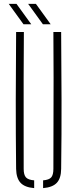

<svg xmlns="http://www.w3.org/2000/svg" viewBox="-20 -965 398 989"><path d="M63 -95Q61 -274.5 61.2 -447.8Q61.5 -621 63 -800H103Q102 -680.5 101.8 -564Q101.5 -447.5 101.8 -331Q102 -214.5 102 -95Q102 -64.5 113.5 -51.5Q125 -38.5 156 -36V4Q107.5 0 85.8 -23.5Q64 -47 63 -95ZM202 4V-36Q233 -38.5 244 -51.5Q255 -64.5 255 -95Q255 -214.5 255.5 -331Q256 -447.5 256 -564Q256 -680.5 255 -800H295Q296.5 -621 297 -447.8Q297.5 -274.5 295 -95Q294.5 -47 272.8 -23.5Q251 0 202 4ZM101 -840 25 -945H65L141 -840ZM201 -840 125 -945H165L241 -840Z"/></svg>

Font: Big Shoulders Stencil Text Thin Thin
Style: Regular
Weight: 250
Version: Version 2.001